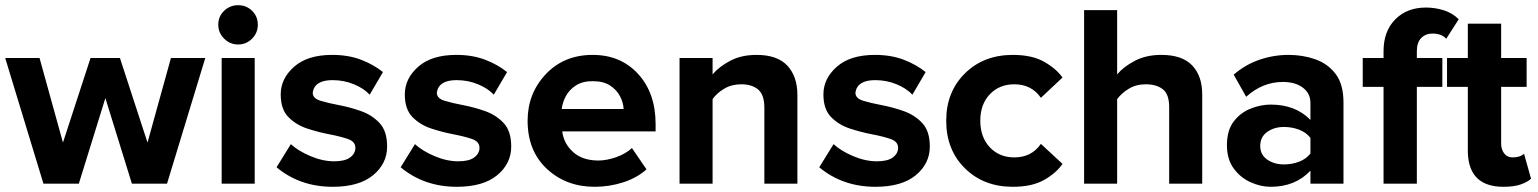

<svg xmlns="http://www.w3.org/2000/svg" viewBox="-20 -706 5912 738"><path d="M622 0H487L385 -329L283 0H147L0 -483H132L222 -158L328 -483H441L547 -158L637 -483H769Z M895 -535Q864 -535 841.5 -557.5Q819 -580 819 -611Q819 -643 841.5 -664.5Q864 -686 895 -686Q927 -686 949 -664.5Q971 -643 971 -611Q971 -580 949 -557.5Q927 -535 895 -535ZM959 0H832V-483H959Z M1259 12Q1133 12 1043 -63L1098 -152Q1126 -126 1173 -106Q1220 -86 1265 -86Q1306 -86 1326 -101Q1346 -116 1346 -138Q1346 -162 1316.5 -172Q1287 -182 1245 -190Q1203 -198 1160.5 -212Q1118 -226 1088.5 -256Q1059 -286 1059 -343Q1059 -404 1110.5 -449.5Q1162 -495 1257 -495Q1319 -495 1367.5 -476.5Q1416 -458 1452 -429L1401 -342Q1379 -366 1340.5 -382Q1302 -398 1258 -398Q1189 -398 1182 -350Q1182 -328 1211 -319Q1240 -310 1282.5 -302Q1325 -294 1367.5 -279Q1410 -264 1439 -233Q1468 -202 1468 -143Q1468 -77 1414 -32.5Q1360 12 1259 12Z M1736 12Q1610 12 1520 -63L1575 -152Q1603 -126 1650 -106Q1697 -86 1742 -86Q1783 -86 1803 -101Q1823 -116 1823 -138Q1823 -162 1793.5 -172Q1764 -182 1722 -190Q1680 -198 1637.5 -212Q1595 -226 1565.5 -256Q1536 -286 1536 -343Q1536 -404 1587.5 -449.5Q1639 -495 1734 -495Q1796 -495 1844.5 -476.5Q1893 -458 1929 -429L1878 -342Q1856 -366 1817.5 -382Q1779 -398 1735 -398Q1666 -398 1659 -350Q1659 -328 1688 -319Q1717 -310 1759.5 -302Q1802 -294 1844.5 -279Q1887 -264 1916 -233Q1945 -202 1945 -143Q1945 -77 1891 -32.5Q1837 12 1736 12Z M2266 12Q2156 12 2082 -57Q2008 -126 2008 -242Q2008 -347 2078 -421Q2148 -495 2258 -495Q2366 -495 2433 -421.5Q2500 -348 2500 -229V-201H2141Q2147 -154 2183 -121.5Q2219 -89 2280 -89Q2311 -89 2347.5 -101.5Q2384 -114 2409 -137L2465 -55Q2428 -22 2375 -5Q2322 12 2266 12ZM2377 -287Q2376 -311 2363.5 -335.5Q2351 -360 2325.5 -377Q2300 -394 2258 -394Q2219 -394 2193.5 -377.5Q2168 -361 2155 -336.5Q2142 -312 2139 -287Z M3045 0H2918V-292Q2918 -342 2894 -362Q2870 -382 2829 -382Q2792 -382 2763.5 -365Q2735 -348 2719 -325V0H2592V-483H2719V-420Q2743 -449 2786 -472Q2829 -495 2888 -495Q2968 -495 3006.5 -453.5Q3045 -412 3045 -341Z M3345 12Q3219 12 3129 -63L3184 -152Q3212 -126 3259 -106Q3306 -86 3351 -86Q3392 -86 3412 -101Q3432 -116 3432 -138Q3432 -162 3402.5 -172Q3373 -182 3331 -190Q3289 -198 3246.5 -212Q3204 -226 3174.5 -256Q3145 -286 3145 -343Q3145 -404 3196.5 -449.5Q3248 -495 3343 -495Q3405 -495 3453.5 -476.5Q3502 -458 3538 -429L3487 -342Q3465 -366 3426.5 -382Q3388 -398 3344 -398Q3275 -398 3268 -350Q3268 -328 3297 -319Q3326 -310 3368.5 -302Q3411 -294 3453.5 -279Q3496 -264 3525 -233Q3554 -202 3554 -143Q3554 -77 3500 -32.5Q3446 12 3345 12Z M3873 12Q3761 12 3689 -59Q3617 -130 3617 -242Q3617 -353 3689 -424Q3761 -495 3873 -495Q3947 -495 3993.5 -468.5Q4040 -442 4064 -408L3981 -330Q3945 -382 3879 -382Q3821 -382 3784.5 -343.5Q3748 -305 3748 -242Q3748 -179 3784.5 -140Q3821 -101 3879 -101Q3945 -101 3981 -153L4064 -76Q4040 -41 3993.5 -14.5Q3947 12 3873 12Z M4601 0H4474V-294Q4474 -344 4449.5 -363Q4425 -382 4384 -382Q4347 -382 4319 -365Q4291 -348 4274 -325V0H4147V-667H4274V-420Q4298 -449 4341.5 -472Q4385 -495 4444 -495Q4524 -495 4562.5 -454.5Q4601 -414 4601 -343Z M5144 0H5017V-50Q4959 12 4864 12Q4826 12 4787 -5.5Q4748 -23 4722 -58.5Q4696 -94 4696 -148Q4696 -205 4722 -239Q4748 -273 4787 -288.5Q4826 -304 4864 -304Q4960 -304 5017 -245V-310Q5017 -347 4988 -369Q4959 -391 4911 -391Q4833 -391 4770 -334L4722 -419Q4767 -458 4821.5 -476.5Q4876 -495 4933 -495Q4988 -495 5036 -478Q5084 -461 5114 -421.5Q5144 -382 5144 -312ZM4915 -74Q4946 -74 4973.5 -84.5Q5001 -95 5017 -116V-176Q5001 -197 4973.5 -207.5Q4946 -218 4915 -218Q4878 -218 4851 -199Q4824 -180 4824 -145Q4824 -111 4851 -92.5Q4878 -74 4915 -74Z M5426 0H5298V-372H5218V-483H5298V-509Q5298 -586 5343 -631.5Q5388 -677 5461 -677Q5496 -677 5529.5 -666.5Q5563 -656 5587 -632L5539 -557Q5521 -577 5486 -577Q5460 -577 5443 -560Q5426 -543 5426 -509V-483H5524V-372H5426Z M5759 12Q5626 12 5622 -120V-372H5542V-483H5622V-615H5750V-483H5848V-372H5750V-154Q5750 -132 5761.5 -116.5Q5773 -101 5794 -101Q5823 -101 5838 -115L5865 -19Q5851 -6 5825 3Q5799 12 5759 12Z"/></svg>

Font: UN Bangla
Style: Bold
Weight: 700
Designer: Desinged by Rajon, Unicode developed by Rashed (IMGN)
Version: Version 2.001;March 19, 2023;FontCreator 14.0.0.2901 64-bit